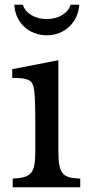

<svg xmlns="http://www.w3.org/2000/svg" viewBox="-20 -796 381 816"><path d="M228 -162V-540L32 -502V-465C98 -465 117 -456 123 -424C128 -406 130 -355 130 -278V-154C130 -60 115 -41 34 -37V0H321V-37C242 -40 228 -58 228 -162ZM317 -776H280C269 -739 228 -715 178 -715C129 -715 89 -739 77 -776H41C44 -701 102 -646 179 -646C254 -646 312 -700 317 -776Z"/></svg>

Font: Libre Baskerville
Style: Regular
Weight: 400
Designer: Pablo Impallari, Rodrigo Fuenzalida
Foundry: Pablo Impallari, Rodrigo Fuenzalida
Version: Version 1.051;Glyphs 3.2.3 (3260)